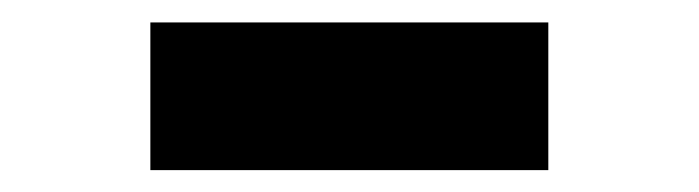

<svg xmlns="http://www.w3.org/2000/svg" viewBox="-20 -606 626 172"><path d="M471.2 -585.9H114.7V-453.6H471.2Z"/></svg>

Font: Cascadia Code
Style: Bold
Weight: 700
Monospace: yes
Designer: Aaron Bell
Foundry: Saja Typeworks
Version: Version 2404.023